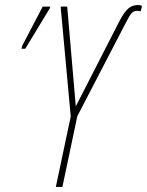

<svg xmlns="http://www.w3.org/2000/svg" viewBox="-20 -740 582 760"><path d="M201 0H227L286 -280L476 -646C498 -689 505 -697 523 -697C527 -697 532 -697 537 -695L542 -717C537 -719 533 -720 527 -720C500 -720 480 -710 451 -653L280 -319L246 -714H220L260 -279ZM65 -547H80L177 -707L179 -714H149L68 -559Z"/></svg>

Font: Noto Sans ExtraCondensed Thin
Style: Italic
Weight: 100
Width: 2
Italic angle: -12°
Designer: Monotype Design Team
Foundry: Monotype Imaging Inc.
Version: Version 2.013